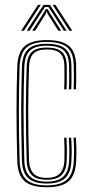

<svg xmlns="http://www.w3.org/2000/svg" viewBox="-20 -773 380 799"><path d="M174.8 6.2Q110.5 6.2 82 -19.4Q53.5 -45 51.8 -104Q50 -161.8 49.4 -213.5Q48.8 -265.2 48.8 -312.8Q48.8 -360.2 49.5 -405.4Q50.2 -450.5 51.8 -495.2Q53.8 -555.5 82.8 -580.9Q111.8 -606.2 174.5 -606.2Q238.8 -606.2 267.6 -581.2Q296.5 -556.2 297 -496.8Q297 -475.2 297.1 -450.9Q297.2 -426.5 296 -401.2H286.2Q287.8 -426 287.5 -448.8Q287.2 -471.5 287 -496.5Q286.8 -551.2 260.6 -574.9Q234.5 -598.5 174.5 -598.5Q114.8 -598.5 89.1 -574Q63.5 -549.5 61.5 -494.8Q60.2 -451.5 59.4 -407.1Q58.5 -362.8 58.5 -315.4Q58.5 -268 59.1 -215.6Q59.8 -163.2 61.5 -104Q63.2 -49.5 89.9 -25.5Q116.5 -1.5 174.8 -1.5Q232.8 -1.5 258.9 -25.8Q285 -50 287 -104Q288.2 -126.8 288.1 -149.6Q288 -172.5 286 -200H296Q297.5 -175.8 297.9 -153Q298.2 -130.2 297 -103.8Q294.5 -44.8 266.1 -19.2Q237.8 6.2 174.8 6.2ZM174.8 -9.2Q122 -9.2 97.4 -31.8Q72.8 -54.2 71.2 -104.5Q69.5 -163.8 68.9 -215.8Q68.2 -267.8 68.2 -314.6Q68.2 -361.5 69.1 -405.8Q70 -450 71.2 -494.5Q72.8 -546 97 -568.4Q121.2 -590.8 174.5 -590.8Q229 -590.8 253 -569Q277 -547.2 277.2 -496.5Q277.5 -471.8 277.6 -449.2Q277.8 -426.8 276.5 -401.2H266.8Q268 -426 267.9 -449Q267.8 -472 267.5 -496.2Q267.2 -543 245.5 -562.9Q223.8 -582.8 174.5 -582.8Q124 -582.8 103.4 -561.2Q82.8 -539.8 81.2 -494Q79.8 -449 78.9 -404.6Q78 -360.2 78 -313.6Q78 -267 78.8 -215.6Q79.5 -164.2 81.2 -104.8Q82.5 -60 104.4 -38.6Q126.2 -17.2 174.8 -17.2Q223 -17.2 244.4 -38.9Q265.8 -60.5 267.5 -104.8Q268.8 -129.2 268.5 -151Q268.2 -172.8 266.5 -200H276.2Q278.2 -171.8 278.4 -150Q278.5 -128.2 277.2 -104.2Q275.5 -55 251.5 -32.1Q227.5 -9.2 174.8 -9.2ZM174.8 -25Q131 -25 111.6 -45.1Q92.2 -65.2 91 -105Q89.2 -164.8 88.5 -216Q87.8 -267.2 87.8 -313.4Q87.8 -359.5 88.6 -403.9Q89.5 -448.2 91 -494.2Q92.2 -537.2 111.5 -556.1Q130.8 -575 174.5 -575Q219 -575 238.2 -556.8Q257.5 -538.5 257.8 -496.2Q257.8 -476.8 258 -452.1Q258.2 -427.5 256.8 -401.2H247Q248.5 -427.5 248.2 -451.4Q248 -475.2 248 -496.2Q247.8 -534.2 230.8 -550.8Q213.8 -567.2 174.5 -567.2Q135.5 -567.2 118.8 -549.8Q102 -532.2 100.8 -493Q99.2 -448.2 98.4 -404Q97.5 -359.8 97.5 -313.5Q97.5 -267.2 98.2 -216Q99 -164.8 100.8 -105.2Q101.8 -70.2 119 -51.5Q136.2 -32.8 174.8 -32.8Q212.5 -32.8 229.8 -51.8Q247 -70.8 248 -105.2Q248.8 -130.2 248.5 -152.5Q248.2 -174.8 247 -200H256.8Q258.2 -172 258.4 -150.6Q258.5 -129.2 257.8 -105Q256.5 -65.2 237 -45.1Q217.5 -25 174.8 -25ZM68 -645 138 -752.8H149.8L79.5 -645ZM91 -645 161 -752.8H187.8L257.5 -645H245.8L192.5 -727.5L181.2 -744H167.5L156 -727.2L103 -645ZM114.2 -645 162.5 -721 170 -735H178.8L186.2 -721L234.5 -645H222.8L178.2 -715.5L175.5 -724.2H173.2L170.5 -715.5L126 -645ZM269 -645 199 -752.8H210.5L280.8 -645Z"/></svg>

Font: Big Shoulders Inline Text ExtraLight
Style: Regular
Weight: 250
Version: Version 2.002